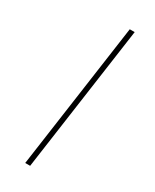

<svg xmlns="http://www.w3.org/2000/svg" viewBox="-180 -730 627 778"><g transform="rotate(30 134.0 -340.5)"><path d="M109 0H86L182 -681H205Z"/></g></svg>

Font: FiraGO Thin
Style: Italic
Weight: 100
Italic angle: -8°
Designer: bBox Type GmbH
Foundry: bBox Type GmbH
Version: Version 1.001